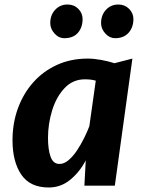

<svg xmlns="http://www.w3.org/2000/svg" viewBox="-20 -824 637 852"><path d="M196 8Q113 8 74.2 -49.5Q35.5 -107 35.5 -201.5Q35.5 -277.5 59.5 -343.2Q83.5 -409 127.5 -458.5Q171.5 -508 232.8 -536Q294 -564 369.5 -564Q397 -564 429.5 -558Q462 -552 488 -543.5L567.5 -564L489.5 0H354.5L360.5 -112.5Q334.5 -62 292.5 -27Q250.5 8 196 8ZM244 -96.5Q264.5 -96.5 284.2 -113.2Q304 -130 321.5 -156.2Q339 -182.5 353.2 -211.2Q367.5 -240 376.5 -264L405 -466Q385 -472 356.5 -472Q303.5 -472 267 -433.5Q230 -394.5 211.5 -334.5Q193 -274.5 193 -212Q193 -160.5 204.5 -128.5Q216 -96.5 244 -96.5ZM265.5 -654.5Q240.5 -654.5 221.8 -675.5Q203 -696.5 203 -721.5Q203 -757.5 225 -780.8Q247 -804 279.5 -804Q308.5 -804 327.5 -784.8Q346.5 -765.5 346.5 -739.5Q346.5 -702.5 325.8 -678.5Q305 -654.5 265.5 -654.5ZM490.5 -654.5Q466.5 -654.5 447.5 -675.2Q428.5 -696 428.5 -721.5Q428.5 -757 450.2 -780.5Q472 -804 505.5 -804Q533.5 -804 552.8 -784.8Q572 -765.5 572 -739.5Q572 -703 550.8 -678.8Q529.5 -654.5 490.5 -654.5Z"/></svg>

Font: Merriweather Sans Italic
Style: Bold
Weight: 700
Italic angle: -7.5°
Designer: Eben Sorkin
Foundry: Eben Sorkin
Version: Version 1.008; ttfautohint (v1.7.19-72a1) -l 8 -r 50 -G 200 